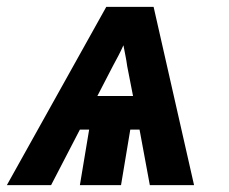

<svg xmlns="http://www.w3.org/2000/svg" viewBox="-49 -540 669 560"><path d="M-29 0 261 -520H399L517 0H388L358 -162H331L304 0H184L211 -162H184L100 0ZM235 -260H339L322 -347Q320 -362 317 -377Q314 -392 311 -408Q304 -392 296 -377Q288 -362 280 -347Z"/></svg>

Font: Iosevka Aile Heavy
Style: Italic
Weight: 900
Italic angle: -9°
Designer: Belleve Invis
Foundry: Belleve Invis
Version: Version 31.1.0; ttfautohint (v1.8.4)